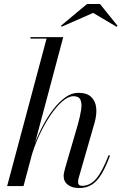

<svg xmlns="http://www.w3.org/2000/svg" viewBox="-20 -937 612 967"><path d="M16 0 214.5 -742.5H133.5V-750H298.5L98.5 0ZM378.5 10Q343.5 10 322 -6.2Q300.5 -22.5 300.5 -51Q300.5 -59 302.8 -69.2Q305 -79.5 308.5 -92L371.5 -308Q383.5 -350.5 388.5 -383.2Q393.5 -416 385.2 -434.2Q377 -452.5 350 -452.5Q324 -452.5 293.2 -425.8Q262.5 -399 232 -353.2Q201.5 -307.5 175.5 -250.5Q149.5 -193.5 133.5 -133H129Q139 -172.5 156.8 -218.2Q174.5 -264 198.2 -308.2Q222 -352.5 250.5 -389Q279 -425.5 310.2 -447.5Q341.5 -469.5 374 -469.5Q417.5 -469.5 439.2 -448.8Q461 -428 464.5 -394Q468 -360 456.5 -319.5L375.5 -38Q374.5 -34.5 373.8 -29.8Q373 -25 373 -21Q373 -1 393.5 -1Q433.5 -1 464.5 -37Q495.5 -73 527 -155.5L534 -153Q512.5 -95.5 490.8 -59.5Q469 -23.5 442.2 -6.8Q415.5 10 378.5 10ZM291 -802.5 286.5 -807 418.5 -917H483.5L572 -807L567.5 -802L449 -872Z"/></svg>

Font: Bodoni Moda 28pt
Style: Italic
Weight: 400
Italic angle: -13°
Designer: Owen Earl
Foundry: indestructible type
Version: Version 2.004